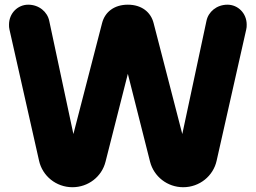

<svg xmlns="http://www.w3.org/2000/svg" viewBox="-20 -783 1080 811"><path d="M286.1 7.8C353 7.8 410.2 -37.1 425.8 -100.1L520 -471.2L613.8 -100.1C629.9 -37.1 687 7.8 753.9 7.8C823.2 7.8 880.9 -40 895 -104L1020 -658.2C1022 -665 1022 -671.9 1022 -679.2C1022 -727.1 984.9 -763.2 940.9 -763.2C895 -763.2 859.9 -732.9 852.1 -694.8L750 -216.8L628.9 -685.1C617.2 -731.9 578.1 -763.2 520 -763.2C461.9 -763.2 422.9 -731.9 411.1 -685.1L290 -216.8L188 -694.8C180.2 -732.9 145 -763.2 99.1 -763.2C55.2 -763.2 18.1 -727.1 18.1 -679.2C18.1 -671.9 18.1 -665 20 -658.2L145 -104C159.2 -40 216.8 7.8 286.1 7.8Z"/></svg>

Font: Jellee Bold
Style: Regular
Weight: 700
Designer: Alfredo Marco Pradil
Foundry: Hanken Design Co.
Version: Version 1.223;hotconv 1.0.109;makeotfexe 2.5.65596